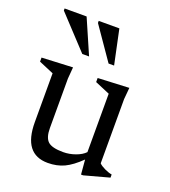

<svg xmlns="http://www.w3.org/2000/svg" viewBox="-126 -763 765 865"><g transform="rotate(20 256.0 -330.0)"><path d="M157.5 -141Q157.5 -95.5 177 -77.5Q196.5 -59.5 250 -59.5Q280 -59.5 309 -70Q338 -80.5 353.5 -97V-377L282.5 -407V-426.5L432 -433.5L427 -378V-70Q436 -60.5 455.5 -51.2Q475 -42 490.5 -39.5V-24.5L371 8H361L355 -62Q314.5 -22.5 279.8 -6.2Q245 10 201.5 10Q84.5 10 84.5 -143V-377L13.5 -407V-426.5L162 -433.5L157.5 -378ZM213 -504.5H180.5L35.5 -660V-670H141ZM333 -504.5H306.5L199 -660V-670H298Z"/></g></svg>

Font: Newsreader Text
Style: Regular
Weight: 400
Designer: Hugues Gentile
Foundry: Production Type
Version: Version 1.002